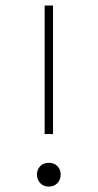

<svg xmlns="http://www.w3.org/2000/svg" viewBox="-20 -670 353 695"><path d="M171.9 -184.6V-649.9H141.6V-184.6ZM113.8 -38.1Q113.8 -20 125.5 -7.3Q137.2 5.4 156.7 5.4Q176.3 5.4 188 -7.3Q199.7 -20 199.7 -38.1Q199.7 -56.2 188 -68.4Q176.3 -80.6 156.7 -80.6Q137.2 -80.6 125.5 -68.4Q113.8 -56.2 113.8 -38.1Z"/></svg>

Font: Estedad-FD-VF Thin
Style: Regular
Weight: 100
Designer: Amin Abedi
Version: Version 5.0